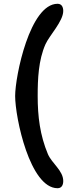

<svg xmlns="http://www.w3.org/2000/svg" viewBox="-20 -787 391 1014"><path d="M60 -280C60 -166 138 207 284 207C307 207 314 188 314 169C314 114 254 76 233 27C191 -73 179 -173 179 -280C179 -370 183 -469 220 -553C241 -600 314 -675 314 -729C314 -748 307 -767 284 -767C138 -767 60 -385 60 -280Z"/></svg>

Font: Asimov Print
Style: C
Weight: 500
Designer: Google
Version: Version 2.000980: 2014